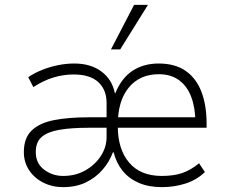

<svg xmlns="http://www.w3.org/2000/svg" viewBox="-20 -761 936 789"><path d="M239 8Q194 8 157 -11Q120 -30 99 -62.5Q78 -95 78 -136Q78 -194 110.5 -225Q143 -256 202.5 -267.5Q262 -279 344 -279H440V-236H344Q272 -236 223.5 -227.5Q175 -219 151 -198Q127 -177 127 -136Q127 -90 161 -64Q195 -38 240 -38Q290 -38 330 -60.5Q370 -83 394 -119.5Q418 -156 418 -198V-338Q418 -392 384 -423.5Q350 -455 282 -455Q241 -455 199.5 -442.5Q158 -430 117 -403L96 -444Q123 -462 155 -474.5Q187 -487 220 -493.5Q253 -500 285 -500Q353 -500 397 -467Q441 -434 452 -378H454Q479 -440 524.5 -470Q570 -500 632 -500Q699 -500 742.5 -470Q786 -440 807.5 -384.5Q829 -329 829 -252V-236H446V-279H805L783 -255Q783 -316 766.5 -361Q750 -406 716.5 -431Q683 -456 633 -456Q554 -456 509 -401Q464 -346 464 -249V-243Q464 -148 510.5 -93Q557 -38 645 -38Q694 -38 729 -50Q764 -62 798 -90L822 -54Q789 -22 743 -7Q697 8 645 8Q591 8 550.5 -9.5Q510 -27 484 -59Q458 -91 447 -135H444Q429 -95 401 -63Q373 -31 333 -11.5Q293 8 239 8ZM436 -558 531 -741H588L474 -558Z"/></svg>

Font: Nunito Sans 7pt SemiCondensed ExtraLight
Style: Regular
Weight: 250
Width: 4
Designer: Vernon Adams
Foundry: Vernon Adams
Version: Version 3.101;gftools[0.9.27]